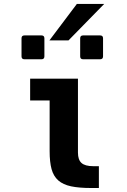

<svg xmlns="http://www.w3.org/2000/svg" viewBox="-20 -943 642 967"><path d="M367.2 -923.3H504.9L325.2 -739.7H229ZM103 -644.5Q88.4 -644.5 88.4 -659.2V-750Q88.4 -764.6 103 -764.6H189Q203.6 -764.6 203.6 -750V-659.2Q203.6 -644.5 189 -644.5ZM398.4 -644.5Q383.8 -644.5 383.8 -659.2V-750Q383.8 -764.6 398.4 -764.6H484.4Q499 -764.6 499 -750V-659.2Q499 -644.5 484.4 -644.5ZM439.9 3.9Q378.4 3.9 337.9 -4.6Q297.4 -13.2 273.4 -34.4Q249.5 -55.7 239.7 -91.3Q230 -127 230 -181.2V-437H131.8V-546.9H372.6V-174.3Q372.6 -138.2 390.6 -122.1Q408.7 -106 449.7 -106H478V3.9Z"/></svg>

Font: Hack
Style: Bold
Weight: 700
Monospace: yes
Designer: Christopher Simpkins
Foundry: Christopher Simpkins
Version: Version 2.017